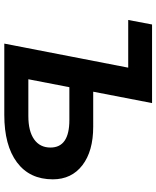

<svg xmlns="http://www.w3.org/2000/svg" viewBox="63 -791 728 894"><g transform="rotate(90 427.0 -344.0)"><path d="M407 -414H570Q684 -414 749.5 -363.5Q815 -313 815 -226Q815 -118 736 -59Q657 0 515 0H183L295 -577H73L94 -688H460ZM386 -303 349 -112H520Q591 -112 629 -139Q667 -166 667 -215Q667 -303 539 -303Z"/></g></svg>

Font: Libra Sans
Style: Bold Italic
Weight: 700
Italic angle: -12°
Foundry: Context Ltd
Version: Version 1.002